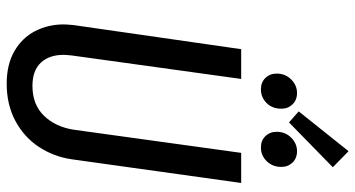

<svg xmlns="http://www.w3.org/2000/svg" viewBox="-264 -786 1062 574"><g transform="rotate(90 267.0 -499.0)"><path d="M456 -181Q448 -128 419 -84Q390 -40 341.5 -14Q293 12 230 12Q173 12 133 -11Q93 -34 73 -73Q53 -112 53 -158Q53 -168 55 -188L127 -689H216L146 -184Q144 -166 144 -158Q144 -115 167.5 -90Q191 -65 237 -65Q293 -65 326.5 -100Q360 -135 368 -190L437 -689H527ZM480 -963 346 -832 313 -861 432 -1010ZM200 -795Q200 -821 217.5 -838.5Q235 -856 258 -856Q279 -856 292 -842.5Q305 -829 305 -809Q305 -782 288 -765Q271 -748 247 -748Q226 -748 213 -761.5Q200 -775 200 -795ZM374 -795Q374 -821 391.5 -838.5Q409 -856 432 -856Q453 -856 466 -842.5Q479 -829 479 -809Q479 -783 462 -765.5Q445 -748 421 -748Q400 -748 387 -761.5Q374 -775 374 -795Z"/></g></svg>

Font: Fira Sans Compressed
Style: Italic
Weight: 400
Width: 1
Italic angle: -8°
Designer: bBox Type GmbH & Carrois Corporate GbR & Edenspiekermann AG
Foundry: bBox Type GmbH & Carrois Corporate GbR & Edenspiekermann AG
Version: Version 4.301